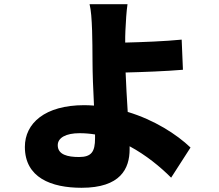

<svg xmlns="http://www.w3.org/2000/svg" viewBox="-20 -828 1040 911"><path d="M431 -172C431 -108 414 -83 355 -83C301 -83 254 -94 254 -139C254 -175 294 -196 357 -196C382 -196 407 -194 431 -190ZM884 -128C818 -191 712 -259 586 -297C582 -361 578 -429 576 -484C655 -486 768 -490 848 -497L842 -640C763 -632 653 -628 574 -626C574 -645 574 -664 575 -682C577 -726 580 -775 585 -808H405C412 -780 415 -739 417 -682C418 -640 419 -594 419 -533C419 -484 422 -403 426 -327C411 -328 395 -329 380 -329C193 -329 98 -243 98 -131C98 15 223 63 367 63C552 63 595 -28 595 -120V-134C673 -92 740 -37 792 15Z"/></svg>

Font: Noto Sans CJK JP Black
Style: Regular
Weight: 900
Designer: Ryoko NISHIZUKA (kana & ideographs); Paul D. Hunt (Latin, Greek & Cyrillic); Wenlong ZHANG (bopomofo); Sandoll Communica
Foundry: Adobe Systems Incorporated
Version: Version 1.004;PS 1.004;hotconv 1.0.82;makeotf.lib2.5.63406